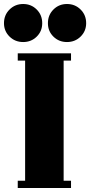

<svg xmlns="http://www.w3.org/2000/svg" viewBox="-76 -934 448 954"><path d="M12.2 -632.8V-668.9H276.9V-632.8H240.2V-36.1H276.9V0H12.2V-36.1H48.8V-632.8ZM-56.2 -818.8Q-56.2 -859.4 -28.6 -886.7Q-1 -914.1 39.1 -914.1Q79.1 -914.1 106.4 -886.7Q133.8 -859.4 133.8 -818.8Q133.8 -778.8 106.4 -752Q79.1 -725.1 39.1 -725.1Q-1 -725.1 -28.6 -752.2Q-56.2 -779.3 -56.2 -818.8ZM162.1 -818.8Q162.1 -859.4 189.5 -886.7Q216.8 -914.1 256.8 -914.1Q296.9 -914.1 324.5 -886.7Q352.1 -859.4 352.1 -818.8Q352.1 -779.3 324.5 -752.2Q296.9 -725.1 256.8 -725.1Q216.8 -725.1 189.5 -752Q162.1 -778.8 162.1 -818.8Z"/></svg>

Font: Lletraferida
Style: Heavy
Weight: 900
Designer: Josep Patau Bellart
Foundry: Josep Patau Bellart
Version: Version 1.000